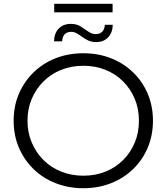

<svg xmlns="http://www.w3.org/2000/svg" viewBox="-20 -987 879 1013"><path d="M420 6Q341 6 273.5 -20.5Q206 -47 156.5 -95.5Q107 -144 79.5 -208.5Q52 -273 52 -350Q52 -427 79.5 -491.5Q107 -556 156.5 -604.5Q206 -653 273 -679.5Q340 -706 420 -706Q499 -706 566 -679.5Q633 -653 682.5 -605Q732 -557 759.5 -492Q787 -427 787 -350Q787 -273 759.5 -208Q732 -143 682.5 -95Q633 -47 566 -20.5Q499 6 420 6ZM420 -60Q483 -60 536.5 -81.5Q590 -103 629.5 -142.5Q669 -182 691 -234.5Q713 -287 713 -350Q713 -413 691 -465.5Q669 -518 629.5 -557.5Q590 -597 536.5 -618.5Q483 -640 420 -640Q357 -640 303 -618.5Q249 -597 209.5 -557.5Q170 -518 147.5 -465.5Q125 -413 125 -350Q125 -288 147.5 -235Q170 -182 209.5 -142.5Q249 -103 303 -81.5Q357 -60 420 -60ZM487 -765Q464 -765 446.5 -773Q429 -781 414 -792Q399 -803 385 -811Q371 -819 356 -819Q333 -819 321 -806Q309 -793 308 -769H265Q266 -812 290 -836.5Q314 -861 354 -861Q384 -861 405.5 -847.5Q427 -834 446 -820.5Q465 -807 484 -807Q507 -807 519.5 -820Q532 -833 533 -856H575Q574 -815 550.5 -790Q527 -765 487 -765ZM266 -922V-967H574V-922Z"/></svg>

Font: Montserrat Thin
Style: Regular
Weight: 400
Version: Version 9.000